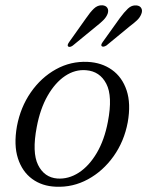

<svg xmlns="http://www.w3.org/2000/svg" viewBox="-20 -697 557 726"><path d="M311.5 -463Q364.5 -460.5 403.2 -433Q442 -405.5 458.8 -355.2Q475.5 -305 463 -234.5Q449.5 -162.5 409.5 -106.2Q369.5 -50 312.5 -19Q255.5 12 191 9Q139 7 101.5 -20.5Q64 -48 47.8 -98.2Q31.5 -148.5 44 -219.5Q57.5 -291.5 96.5 -347.8Q135.5 -404 191.5 -435Q247.5 -466 311.5 -463ZM196.5 -22Q239 -19 278 -44.2Q317 -69.5 346 -118.8Q375 -168 388 -237Q406.5 -333 382 -380.2Q357.5 -427.5 305.5 -431.5Q264 -435 226.2 -409.8Q188.5 -384.5 160.2 -335.2Q132 -286 119 -217Q100.5 -120.5 124 -73.2Q147.5 -26 196.5 -22ZM305 -627.5Q320.5 -650.5 334.8 -664.2Q349 -678 367 -677Q380.5 -676 386 -667Q391.5 -658 387 -645Q382 -632 370.8 -620.8Q359.5 -609.5 344 -597.5L255 -524.5Q243.5 -516.5 237.5 -521.5Q233 -526 241.5 -538ZM433 -628.5Q449.5 -651 463.8 -664.5Q478 -678 495.5 -676.5Q509 -675.5 514.2 -666.2Q519.5 -657 514.5 -644.5Q509.5 -631 497.8 -620Q486 -609 470.5 -597.5L382.5 -525Q370 -517.5 364.5 -522.5Q360 -527 369 -539Z"/></svg>

Font: Fraunces 9pt Light
Style: Italic
Weight: 300
Italic angle: -16°
Version: Version 1.000;[0bf87f6ff]